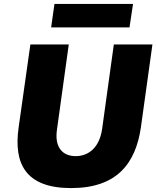

<svg xmlns="http://www.w3.org/2000/svg" viewBox="-20 -950 798 980"><path d="M659 -930H258L241 -810H641ZM699 -299 758 -723H561L501 -290C486 -191 427 -153 366 -153C306 -153 256 -191 271 -290L331 -723H135L75 -299C49 -115 110 10 343 10C576 10 672 -115 699 -299Z"/></svg>

Font: United Sans Black
Style: Italic
Weight: 900
Italic angle: -8°
Designer: Pablo Impallari, Rodrigo Fuenzalida (Modified by Dan O. Williams)
Version: Version 1.000;PS 001.000;hotconv 1.0.88;makeotf.lib2.5.64775